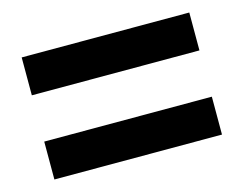

<svg xmlns="http://www.w3.org/2000/svg" viewBox="-59 -585 646 509"><g transform="rotate(-15 264.0 -330.5)"><path d="M34 -394V-498H494V-394ZM34 -163V-267H494V-163Z"/></g></svg>

Font: TT Toshiba Sans
Style: Bold
Weight: 700
Designer: Paul D. Hunt
Foundry: Toshiba Corporation
Version: Version 2.020;PS 2.000;hotconv 1.0.86;makeotf.lib2.5.63406